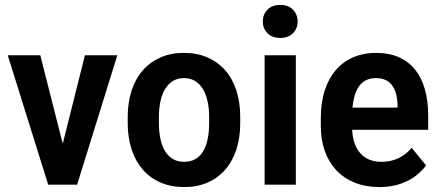

<svg xmlns="http://www.w3.org/2000/svg" viewBox="-20 -754 1798 784"><path d="M219.2 -99.1 326.7 -528.3H459L294.9 0H213.9ZM144.5 -528.3 253.9 -97.7 257.8 0H176.8L11.7 -528.3Z M501.5 -251.5V-276.4Q501.5 -335.9 517.3 -384.3Q533.2 -432.6 563.2 -466.8Q593.3 -501 635.5 -519.5Q677.7 -538.1 731 -538.1Q784.7 -538.1 827.1 -519.5Q869.6 -501 899.7 -466.8Q929.7 -432.6 945.3 -384.3Q960.9 -335.9 960.9 -276.4V-251.5Q960.9 -191.9 945.3 -143.8Q929.7 -95.7 899.7 -61.3Q869.6 -26.9 827.4 -8.5Q785.2 9.8 731.9 9.8Q678.7 9.8 636 -8.5Q593.3 -26.9 563.2 -61.3Q533.2 -95.7 517.3 -143.8Q501.5 -191.9 501.5 -251.5ZM628.9 -276.4V-251.5Q628.9 -215.3 635.3 -186Q641.6 -156.7 654.5 -136Q667.5 -115.2 686.8 -104.2Q706.1 -93.3 731.9 -93.3Q757.8 -93.3 777.3 -104.2Q796.9 -115.2 809.3 -136Q821.8 -156.7 827.9 -186Q834 -215.3 834 -251.5V-276.4Q834 -312 827.4 -341.1Q820.8 -370.1 808.1 -391.1Q795.4 -412.1 776.1 -423.6Q756.8 -435.1 731 -435.1Q705.6 -435.1 686.5 -423.6Q667.5 -412.1 654.5 -391.1Q641.6 -370.1 635.3 -341.1Q628.9 -312 628.9 -276.4Z M1188 -528.3V0H1060.5V-528.3ZM1053.2 -666Q1053.2 -695.3 1072.3 -714.6Q1091.3 -733.9 1124.5 -733.9Q1157.2 -733.9 1176.3 -714.6Q1195.3 -695.3 1195.3 -666Q1195.3 -637.7 1176.3 -618.4Q1157.2 -599.1 1124.5 -599.1Q1091.3 -599.1 1072.3 -618.4Q1053.2 -637.7 1053.2 -666Z M1529.3 9.8Q1473.1 9.8 1428.7 -8.1Q1384.3 -25.9 1353.3 -58.8Q1322.3 -91.8 1306.2 -137.5Q1290 -183.1 1290 -239.3V-272.5Q1290 -335.9 1306.2 -385.3Q1322.3 -434.6 1352.1 -468.8Q1381.8 -502.9 1423.3 -520.5Q1464.8 -538.1 1515.6 -538.1Q1568.4 -538.1 1608.4 -520.5Q1648.4 -502.9 1675 -469.7Q1701.7 -436.5 1715.1 -388.9Q1728.5 -341.3 1728.5 -281.2V-224.1H1347.2V-314.5H1603.5V-325.2Q1602.5 -357.9 1593.5 -382.6Q1584.5 -407.2 1565.4 -421.1Q1546.4 -435.1 1514.6 -435.1Q1489.7 -435.1 1471.2 -424.6Q1452.6 -414.1 1440.9 -393.8Q1429.2 -373.5 1423.3 -343Q1417.5 -312.5 1417.5 -272.5V-239.3Q1417.5 -203.6 1425.5 -176.5Q1433.6 -149.4 1449 -130.9Q1464.4 -112.3 1486.6 -102.8Q1508.8 -93.3 1537.6 -93.3Q1576.7 -93.3 1607.4 -108.2Q1638.2 -123 1661.1 -150.4L1719.7 -78.6Q1704.1 -56.6 1678 -36.4Q1651.9 -16.1 1614.7 -3.2Q1577.6 9.8 1529.3 9.8Z"/></svg>

Font: Roboto SemiCondensed SemiBold
Style: Regular
Weight: 600
Width: 4
Designer: Christian Robertson
Foundry: Google
Version: Version 3.009; 2024